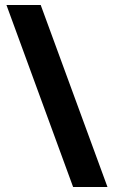

<svg xmlns="http://www.w3.org/2000/svg" viewBox="-20 -740 455 766"><path d="M142.4 -720.1 408.8 6.1H271.7L5.7 -720.1Z"/></svg>

Font: Noto Sans Khmer UI
Style: Regular
Weight: 400
Designer: Danh Hong and the Monotype Design Team
Foundry: Monotype Imaging Inc.
Version: Version 2.002